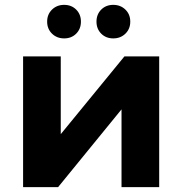

<svg xmlns="http://www.w3.org/2000/svg" viewBox="-20 -770 750 790"><path d="M75 -538H230V-218L492 -538H635V0H480V-320L219 0H75ZM174 -681Q174 -711 194 -730.5Q214 -750 244 -750Q274 -750 293.5 -730.5Q313 -711 313 -681Q313 -651 293.5 -631.5Q274 -612 244 -612Q214 -612 194 -631.5Q174 -651 174 -681ZM377 -681Q377 -711 396.5 -730.5Q416 -750 446 -750Q476 -750 496 -730.5Q516 -711 516 -681Q516 -651 496 -631.5Q476 -612 446 -612Q416 -612 396.5 -631.5Q377 -651 377 -681Z"/></svg>

Font: Montserrat-Bold
Style: Bold
Weight: 700
Version: Version 7.200